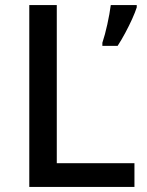

<svg xmlns="http://www.w3.org/2000/svg" viewBox="-20 -734 576 754"><path d="M95 0V-714H203V-93H508V0ZM517 -705Q511 -686 499 -659.5Q487 -633 472 -605Q457 -577 442 -554H382V-566Q387 -581 392 -599.5Q397 -618 401.5 -638.5Q406 -659 409.5 -678.5Q413 -698 415 -714H517Z"/></svg>

Font: Noto Sans Thai Medium
Style: Regular
Weight: 500
Designer: Monotype Design Team
Foundry: Monotype Imaging Inc.
Version: Version 2.001